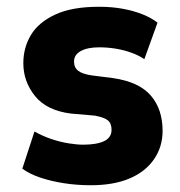

<svg xmlns="http://www.w3.org/2000/svg" viewBox="-20 -537 533 568"><path d="M249 11Q207 11 169 5Q131 -1 99.5 -11.5Q68 -22 46 -38L82 -148Q107 -134 132.5 -125.5Q158 -117 182.5 -113Q207 -109 226 -109Q266 -109 288 -119.5Q310 -130 310 -153Q310 -172 299 -181Q288 -190 260 -195L190 -201Q118 -210 83.5 -253Q49 -296 49 -350Q49 -396 71.5 -433.5Q94 -471 143.5 -494Q193 -517 273 -517Q311 -517 343.5 -511Q376 -505 402 -494.5Q428 -484 446 -470L407 -362Q391 -373 369 -381Q347 -389 322.5 -393Q298 -397 274 -397Q239 -397 219 -386Q199 -375 199 -355Q199 -337 211.5 -327.5Q224 -318 251 -314L314 -306Q391 -295 426 -254.5Q461 -214 461 -150Q461 -102 435 -65Q409 -28 362 -8.5Q315 11 249 11Z"/></svg>

Font: Nunito Sans 7pt Condensed Black
Style: Regular
Weight: 900
Width: 3
Designer: Vernon Adams
Foundry: Vernon Adams
Version: Version 3.101;gftools[0.9.27]